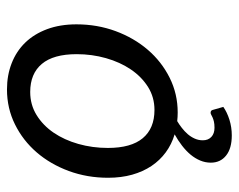

<svg xmlns="http://www.w3.org/2000/svg" viewBox="-87 -438 687 553"><g transform="rotate(-90 256.5 -161.5)"><path d="M208 101.6Q214.8 101.6 216.3 107.4L225.1 138.2Q210 148.9 188.2 155.8Q166.5 162.6 143.1 162.6Q105.5 162.6 85 146.2Q64.5 129.9 64.5 102.1Q64.5 86.4 70.6 71.8Q76.7 57.1 87.6 43.9Q98.6 30.8 113.5 19.3Q128.4 7.8 146 -2Q117.2 -10.7 94.2 -27.6Q71.3 -44.4 54.9 -68.8Q38.6 -93.3 29.8 -124.5Q21 -155.8 21 -193.8Q21 -253.9 40.5 -306.9Q60.1 -359.9 94.2 -399.4Q128.4 -439 174.8 -461.9Q221.2 -484.9 275.4 -484.9Q316.4 -484.9 350.8 -471.4Q385.3 -458 410.2 -432.4Q435.1 -406.7 449 -369.4Q462.9 -332 462.9 -284.7Q462.9 -225.1 443.4 -172.1Q423.8 -119.1 389.6 -79.3Q355.5 -39.6 309.1 -16.4Q262.7 6.8 209 6.8Q196.3 6.8 184.1 5.4Q174.3 11.2 164.6 18.8Q154.8 26.4 146.7 35.6Q138.7 44.9 133.8 55.9Q128.9 66.9 128.9 79.1Q128.9 94.7 138.7 103.8Q148.4 112.8 165 112.8Q175.8 112.8 182.9 111.1Q189.9 109.4 194.8 107.2Q199.7 105 202.6 103.3Q205.6 101.6 208 101.6ZM216.3 -60.1Q252.9 -60.1 282.5 -78.6Q312 -97.2 333 -128.2Q354 -159.2 365.5 -199.7Q377 -240.2 377 -284.2Q377 -351.1 348.9 -384.5Q320.8 -418 268.1 -418Q231.4 -418 201.7 -399.7Q171.9 -381.3 150.9 -350.6Q129.9 -319.8 118.4 -279.3Q106.9 -238.8 106.9 -194.3Q106.9 -127.4 135 -93.8Q163.1 -60.1 216.3 -60.1Z"/></g></svg>

Font: Carlito
Style: Italic
Weight: 400
Italic angle: -7°
Designer: Lukasz Dziedzic
Foundry: tyPoland Lukasz Dziedzic
Version: Version 1.104